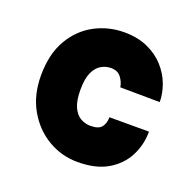

<svg xmlns="http://www.w3.org/2000/svg" viewBox="-99 -611 742 730"><g transform="rotate(20 272.0 -246.0)"><path d="M285.5 16Q221 16 165.8 -16.5Q110.5 -49 76.8 -108Q43 -167 43 -246Q43 -332.5 76.8 -390.8Q110.5 -449 165.8 -478.8Q221 -508.5 285.5 -508.5Q340 -508.5 380.8 -490Q421.5 -471.5 448.5 -441.5Q475.5 -411.5 488.8 -375.5Q502 -339.5 502 -305L342 -306.5Q338.5 -328 324.8 -345.8Q311 -363.5 284.5 -363.5Q263.5 -363.5 244.8 -352.8Q226 -342 214.2 -316.5Q202.5 -291 202.5 -246Q202.5 -202 214.2 -176.5Q226 -151 244.8 -140.5Q263.5 -130 284.5 -130Q318.5 -130 330.2 -145.8Q342 -161.5 342 -185.5H502Q502 -132.5 478.5 -86.5Q455 -40.5 407.2 -12.2Q359.5 16 285.5 16Z"/></g></svg>

Font: Karla ExtraBold
Style: Regular
Weight: 800
Designer: Jonathan Pinhorn
Version: Version 2.001